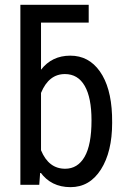

<svg xmlns="http://www.w3.org/2000/svg" viewBox="-20 -770 533 800"><path d="M349.6 -750H64.9V0H143.6L147.5 -53.2C177.4 -11.2 219.6 9.8 273.9 9.8C327 9.8 369.1 -14.7 400.4 -63.7C431.6 -112.7 447.3 -177.6 447.3 -258.3L446.8 -291C443.8 -368.5 426.9 -429 396 -472.7C365.1 -516.3 324.1 -538.1 272.9 -538.1C221.8 -538.1 181.2 -518.6 150.9 -479.5V-675.8H349.6ZM361.3 -268.6C361.3 -200.5 351.7 -149.9 332.5 -116.7C313.3 -83.5 286.3 -66.9 251.5 -66.9C205.6 -66.9 172 -92.6 150.9 -144V-382.8C172.4 -435.2 205.6 -461.4 250.5 -461.4C286.6 -461.4 314.1 -445 333 -412.1C351.9 -379.2 361.3 -331.4 361.3 -268.6Z"/></svg>

Font: Roboto Condensed
Style: Regular
Weight: 400
Designer: Google
Version: Version 2.134; 2016